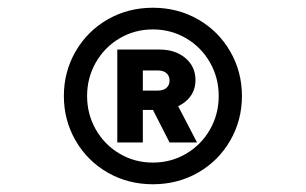

<svg xmlns="http://www.w3.org/2000/svg" viewBox="-20 -865 790 496"><path d="M485 -658Q485 -624 459 -602.5Q433 -581 392 -581H349V-497H283V-737H392Q433 -737 459 -715Q485 -693 485 -658ZM418 -657Q418 -669 410 -676Q402 -683 388 -683H349V-631H388Q402 -631 410 -638Q418 -645 418 -657ZM367 -597H437L489 -497H418ZM145 -617Q145 -680 175.5 -732.5Q206 -785 258.5 -815Q311 -845 375 -845Q439 -845 491.5 -815Q544 -785 574.5 -732.5Q605 -680 605 -617Q605 -554 574.5 -501.5Q544 -449 491.5 -419Q439 -389 375 -389Q311 -389 258.5 -419Q206 -449 175.5 -501.5Q145 -554 145 -617ZM545 -617Q545 -664 522.5 -703.5Q500 -743 461 -766Q422 -789 375 -789Q328 -789 289 -766Q250 -743 227.5 -703.5Q205 -664 205 -617Q205 -570 227.5 -530.5Q250 -491 289 -468Q328 -445 375 -445Q422 -445 461 -468Q500 -491 522.5 -530.5Q545 -570 545 -617Z"/></svg>

Font: Martian Mono Custom sWd Rg
Style: Regular
Weight: 400
Width: 6
Monospace: yes
Designer: Alex Havermale
Foundry: Evil Martians
Version: Version 1.000